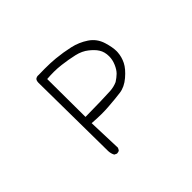

<svg xmlns="http://www.w3.org/2000/svg" viewBox="-147 -995 1293 1293"><g transform="rotate(-45 500.0 -348.5)"><path d="M348.1 -662.1Q382.8 -664.6 415 -664.6Q447.3 -664.6 483.4 -660.2Q543.5 -652.8 595.5 -640.9Q647.5 -628.9 682.1 -600.6Q696.3 -589.4 709.7 -575.9Q723.1 -562.5 732.4 -547.4Q751.5 -517.6 751.5 -475.1Q751.5 -442.4 737.3 -409.2Q722.7 -375 703.6 -356.4Q685.1 -338.4 659.2 -321.8Q626 -307.1 589.8 -305.2Q512.7 -300.8 350.1 -299.3ZM327.1 25.4Q340.8 25.4 349.6 18.1L357.9 2L349.6 -240.2Q403.3 -236.3 440.4 -236.3Q477.5 -236.3 508.3 -238.8Q576.2 -243.7 627.9 -250.5Q677.2 -256.8 723.6 -296.4Q770.5 -336.4 789.3 -374Q808.1 -411.6 811 -452.6Q811.5 -458 811.5 -463.9Q811.5 -502 794.9 -556.2Q776.4 -616.7 724.9 -651.1Q673.3 -685.5 613.3 -698.7Q552.2 -712.4 487.3 -718.8Q442.9 -723.1 384.8 -723.1Q357.4 -723.1 326.7 -722.2Q322.8 -722.7 319.8 -722.7Q309.6 -722.7 300.3 -716.8Q289.6 -709.5 288.6 -687.5L295.4 -28.3Q296.4 -3.4 307.6 17.1L323.7 24.9Q325.7 25.4 327.1 25.4Z"/></g></svg>

Font: NaikaiFont
Style: Light
Weight: 300
Version: Version 1.89